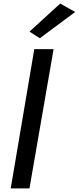

<svg xmlns="http://www.w3.org/2000/svg" viewBox="-20 -1055 441 1075"><path d="M172 -780 40 0H145L280 -780ZM401 -988 317 -1035 145 -878 203 -841Z"/></svg>

Font: Jost Medium
Style: Italic
Weight: 500
Italic angle: -5°
Version: Version 3.710